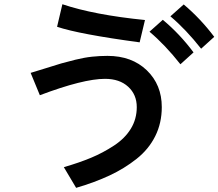

<svg xmlns="http://www.w3.org/2000/svg" viewBox="-20 -820 1041 915"><path d="M252 -692.4 277.3 -799.8Q427.7 -749 670.9 -724.6L645.5 -618.2Q356.4 -657.2 252 -692.4ZM126 -472.7Q140.6 -476.6 194.3 -493.7Q248 -510.7 271.5 -517.6Q294.9 -524.4 338.4 -535.2Q381.8 -545.9 418.5 -549.8Q455.1 -553.7 492.2 -553.7Q608.4 -553.7 679.7 -484.9Q751 -416 751 -309.6Q751 -233.4 719.7 -170.9Q688.5 -108.4 630.4 -62.5Q572.3 -16.6 502.4 16.1Q432.6 48.8 342.8 75.2L284.2 -23.4Q358.4 -44.9 414.6 -68.4Q470.7 -91.8 522.9 -126Q575.2 -160.2 603.5 -206.5Q631.8 -252.9 631.8 -309.6Q631.8 -369.1 590.8 -406.7Q549.8 -444.3 480.5 -444.3Q377 -444.3 169.9 -366.2ZM792 -742.2 855.5 -798.8Q935.5 -731.4 1001 -644.5L938.5 -587.9Q866.2 -679.7 792 -742.2ZM692.4 -668.9 755.9 -725.6Q836.9 -658.2 902.3 -570.3L839.8 -513.7Q767.6 -605.5 692.4 -668.9Z"/></svg>

Font: Gothic A1
Style: Bold
Weight: 700
Version: Version 2.50